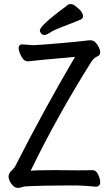

<svg xmlns="http://www.w3.org/2000/svg" viewBox="-20 -906 540 939"><path d="M67 13Q51 13 36.5 -6Q22 -25 22 -43Q22 -59 39 -74L53 -90Q194 -368 347 -628Q146 -610 117 -606Q102 -606 92.5 -618Q83 -630 77 -645.5Q71 -661 71 -671Q72 -689 89 -689L141 -685Q162 -685 266 -694Q370 -703 390.5 -706Q411 -709 423 -709Q442 -709 456 -687.5Q470 -666 470 -650Q470 -638 460 -632Q440 -624 428 -606Q259 -337 130 -71Q161 -74 248 -74Q321 -74 356 -73Q418 -73 432 -74Q450 -74 460 -52.5Q470 -31 470 -15Q470 7 447 7Q398 2 357 1Q169 1 99 6Q79 13 67 13ZM198 -735Q187 -735 181 -742.5Q175 -750 175 -758Q175 -781 313 -883Q317 -886 327 -886Q337 -886 352 -874Q386 -848 386 -826Q386 -817 376 -811Q331 -792 288 -776Q245 -760 226 -747.5Q207 -735 198 -735Z"/></svg>

Font: LXGW WenKai Mono TC
Style: Bold
Weight: 700
Designer: LXGW / Fontworks Inc.
Foundry: LXGW / Fontworks Inc.
Version: Version 1.330